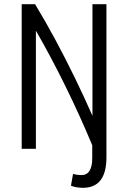

<svg xmlns="http://www.w3.org/2000/svg" viewBox="-20 -713 614 920"><path d="M377 187Q364 187 348 184.5Q332 182 320 177L330 120Q338 123 349.5 124.5Q361 126 370 126Q422 126 422 44V-17Q363 -159 292.5 -302Q222 -445 152 -566V0H84V-693H148Q196 -614 244.5 -524Q293 -434 338.5 -340.5Q384 -247 423 -158V-693H490V41Q490 187 377 187Z"/></svg>

Font: Ubuntu Sans Condensed
Style: Regular
Weight: 400
Width: 3
Designer: Dalton Maag Ltd
Foundry: Dalton Maag Ltd
Version: Version 1.006; ttfautohint (v1.8.4.7-5d5b)